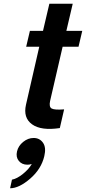

<svg xmlns="http://www.w3.org/2000/svg" viewBox="-20 -685 460 1027"><path d="M120 -435 140 -520H210L244 -665H369L335 -520H420L400 -435H315L248 -145Q241 -113 256.5 -104.5Q272 -96 323 -100L300 0Q200 15 151.5 -20Q103 -55 119 -125L190 -435ZM160 53Q192 53 210 78.5Q228 104 217 150Q201 219 141.5 270.5Q82 322 34 322L44 276Q71 271 103 245Q135 219 150 192Q139 196 127 196Q97 196 80.5 175.5Q64 155 71 125Q78 95 104 74Q130 53 160 53Z"/></svg>

Font: Miedinger
Style: Bold-Italic
Weight: 700
Italic angle: -13°
Version: Version 001.000